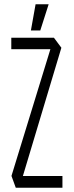

<svg xmlns="http://www.w3.org/2000/svg" viewBox="-20 -881 346 901"><path d="M33 -650V-704H233L226 -650ZM82 -37 34 -55V-56L233 -704L268 -657ZM54 0 34 -55H273V0ZM125 -738 147 -861H208V-860L169 -738Z"/></svg>

Font: Foldit Thin Light
Style: Regular
Weight: 300
Version: Version 1.003